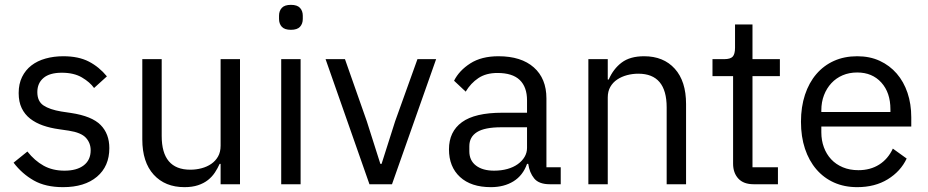

<svg xmlns="http://www.w3.org/2000/svg" viewBox="-20 -760 3826 792"><path d="M240 12Q168 12 119.5 -15.5Q71 -43 36 -89L93 -135Q123 -97 160 -76.5Q197 -56 246 -56Q297 -56 325.5 -78Q354 -100 354 -140Q354 -170 334.5 -191.5Q315 -213 264 -221L223 -227Q187 -232 157 -242.5Q127 -253 104.5 -270.5Q82 -288 69.5 -314Q57 -340 57 -376Q57 -414 71 -442.5Q85 -471 109.5 -490Q134 -509 168 -518.5Q202 -528 241 -528Q304 -528 346.5 -506Q389 -484 421 -445L368 -397Q351 -421 318 -440.5Q285 -460 235 -460Q185 -460 159.5 -438.5Q134 -417 134 -380Q134 -342 159.5 -325Q185 -308 233 -300L273 -294Q359 -281 395 -244.5Q431 -208 431 -149Q431 -74 380 -31Q329 12 240 12Z M890 -84H886Q878 -66 866.5 -48.5Q855 -31 838 -17.5Q821 -4 797 4Q773 12 741 12Q661 12 614 -39.5Q567 -91 567 -185V-516H647V-199Q647 -60 765 -60Q789 -60 811.5 -66Q834 -72 851.5 -84Q869 -96 879.5 -114.5Q890 -133 890 -159V-516H970V0H890Z M1180 -637Q1154 -637 1142.5 -649.5Q1131 -662 1131 -682V-695Q1131 -715 1142.5 -727.5Q1154 -740 1180 -740Q1206 -740 1217.5 -727.5Q1229 -715 1229 -695V-682Q1229 -662 1217.5 -649.5Q1206 -637 1180 -637ZM1140 -516H1220V0H1140Z M1504 0 1323 -516H1403L1493 -260L1549 -84H1554L1610 -260L1702 -516H1779L1597 0Z M2248 0Q2203 0 2183.5 -24Q2164 -48 2159 -84H2154Q2137 -36 2098 -12Q2059 12 2005 12Q1923 12 1877.5 -30Q1832 -72 1832 -144Q1832 -217 1885.5 -256Q1939 -295 2052 -295H2154V-346Q2154 -401 2124 -430Q2094 -459 2032 -459Q1985 -459 1953.5 -438Q1922 -417 1901 -382L1853 -427Q1874 -469 1920 -498.5Q1966 -528 2036 -528Q2130 -528 2182 -482Q2234 -436 2234 -354V-70H2293V0ZM2018 -56Q2048 -56 2073 -63Q2098 -70 2116 -83Q2134 -96 2144 -113Q2154 -130 2154 -150V-235H2048Q1979 -235 1947.5 -215Q1916 -195 1916 -157V-136Q1916 -98 1943.5 -77Q1971 -56 2018 -56Z M2407 0V-516H2487V-432H2491Q2510 -476 2544.5 -502Q2579 -528 2637 -528Q2717 -528 2763.5 -476.5Q2810 -425 2810 -331V0H2730V-317Q2730 -456 2613 -456Q2589 -456 2566.5 -450Q2544 -444 2526 -432Q2508 -420 2497.5 -401.5Q2487 -383 2487 -358V0Z M3089 0Q3047 0 3025.5 -23.5Q3004 -47 3004 -85V-446H2919V-516H2967Q2993 -516 3002.5 -526.5Q3012 -537 3012 -563V-659H3084V-516H3197V-446H3084V-70H3189V0Z M3516 12Q3463 12 3420.5 -7Q3378 -26 3347.5 -61.5Q3317 -97 3300.5 -146.5Q3284 -196 3284 -258Q3284 -319 3300.5 -369Q3317 -419 3347.5 -454.5Q3378 -490 3420.5 -509Q3463 -528 3516 -528Q3568 -528 3609 -509Q3650 -490 3679 -456.5Q3708 -423 3723.5 -377Q3739 -331 3739 -276V-238H3368V-214Q3368 -181 3378.5 -152.5Q3389 -124 3408.5 -103Q3428 -82 3456.5 -70Q3485 -58 3521 -58Q3570 -58 3606.5 -81Q3643 -104 3663 -147L3720 -106Q3695 -53 3642 -20.5Q3589 12 3516 12ZM3516 -461Q3483 -461 3456 -449.5Q3429 -438 3409.5 -417Q3390 -396 3379 -367.5Q3368 -339 3368 -305V-298H3653V-309Q3653 -378 3615.5 -419.5Q3578 -461 3516 -461Z"/></svg>

Font: IBM Plex Sans Devanagari
Style: Regular
Weight: 400
Designer: Mike Abbink, Paul van der Laan, Pieter van Rosmalen, Erin McLaughlin
Foundry: Bold Monday
Version: Version 1.1